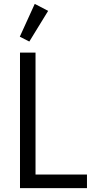

<svg xmlns="http://www.w3.org/2000/svg" viewBox="-20 -969 493 989"><path d="M83 0V-698H163V-70H428V0ZM131 -755 82 -780 159 -949 228 -913Z"/></svg>

Font: IBM Plex Sans Condensed
Style: Regular
Weight: 400
Width: 3
Designer: Mike Abbink, Paul van der Laan, Pieter van Rosmalen
Foundry: Bold Monday
Version: Version 1.1